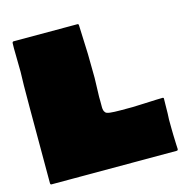

<svg xmlns="http://www.w3.org/2000/svg" viewBox="-95 -723 808 816"><g transform="rotate(-15 308.5 -314.5)"><path d="M587 -100Q587 -93 587.5 -69.5Q588 -46 589 -26.5Q590 -7 590 -7Q590 0 584 0H33Q28 0 28 -7V-23Q28 -24 28 -24Q28 -26 28 -28V-340Q28 -455 30 -496Q30 -531 29 -565Q28 -605 29 -623Q30 -629 35 -629H316Q321 -629 321 -622Q321 -608 326 -495Q326 -491 327 -413Q328 -399 326 -347Q324 -295 325 -288Q325 -282 325 -274.5Q325 -267 325 -261Q325 -255 326.5 -248.5Q328 -242 332 -238Q335 -232 352.5 -230Q370 -228 398 -228Q426 -228 426 -228Q439 -227 503 -230Q567 -233 585 -233Q590 -232 589 -227Q589 -226 588.5 -199Q588 -172 588 -164Q586 -141 587 -100Z"/></g></svg>

Font: Cubao Free 
Style: Regular
Weight: 400
Designer: Aaron Amar
Version: Version 001.001